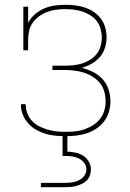

<svg xmlns="http://www.w3.org/2000/svg" viewBox="-20 -558 540 798"><path d="M253 8Q232 8 210.5 6Q189 4 169 -2Q149 -8 130.5 -18.5Q112 -29 97.5 -45Q83 -61 75 -81Q67 -101 67 -122Q67 -123 67 -123.5Q67 -124 67 -125H87Q87 -124 87 -123.5Q87 -123 87 -122Q87 -104 94 -86Q101 -68 114 -54.5Q127 -41 144 -32.5Q161 -24 179 -19Q197 -14 215.5 -12Q234 -10 253 -10Q273 -10 292.5 -12Q312 -14 331 -20.5Q350 -27 366.5 -37.5Q383 -48 395.5 -63.5Q408 -79 413.5 -98.5Q419 -118 419 -137Q419 -157 413.5 -177Q408 -197 395.5 -212.5Q383 -228 365.5 -239Q348 -250 329 -256Q310 -262 290 -264.5Q270 -267 250 -267H198V-285H250Q268 -285 286.5 -287Q305 -289 322 -294.5Q339 -300 355 -310Q371 -320 382 -334Q393 -348 398 -366Q403 -384 403 -402Q403 -420 398 -438Q393 -456 382 -470.5Q371 -485 355.5 -494.5Q340 -504 322.5 -510Q305 -516 287 -518Q269 -520 250 -520Q250 -520 250 -520Q250 -520 250 -520Q231 -520 212.5 -517.5Q194 -515 176.5 -508.5Q159 -502 143.5 -491Q128 -480 117 -465Q106 -450 101.5 -431.5Q97 -413 97 -394V-349H77V-530H97V-463Q107 -483 125 -498.5Q143 -514 164 -523Q185 -532 207.5 -535Q230 -538 253 -538Q273 -538 293.5 -535.5Q314 -533 333.5 -526.5Q353 -520 370.5 -508Q388 -496 400 -479.5Q412 -463 417.5 -443Q423 -423 423 -402Q423 -402 423 -402Q423 -402 423 -402Q423 -380 416 -358.5Q409 -337 394.5 -320.5Q380 -304 360.5 -293Q341 -282 320 -276Q344 -270 366.5 -259Q389 -248 406 -229.5Q423 -211 431 -186.5Q439 -162 439 -137Q439 -115 432.5 -93Q426 -71 412.5 -53.5Q399 -36 380.5 -23.5Q362 -11 340.5 -4Q319 3 297 5.5Q275 8 253 8ZM150 220V202H250Q265 202 279.5 200Q294 198 307.5 191.5Q321 185 330 173Q339 161 339 146Q339 131 330 119Q321 107 307.5 100.5Q294 94 279.5 92Q265 90 250 90H240V0H260V72Q277 73 294 76.5Q311 80 325.5 89Q340 98 349 113.5Q358 129 358 146Q358 158 354 170Q350 182 341.5 191Q333 200 321.5 205.5Q310 211 298.5 214.5Q287 218 274.5 219Q262 220 250 220Z"/></svg>

Font: Iosevka Slab Thin
Style: Regular
Weight: 100
Monospace: yes
Designer: Belleve Invis
Foundry: Belleve Invis
Version: Version 11.1.0; ttfautohint (v1.8.3)